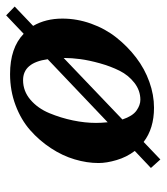

<svg xmlns="http://www.w3.org/2000/svg" viewBox="20 -516 526 605"><g transform="rotate(-90 282.5 -213.0)"><path d="M537.1 -456.1 564.9 -429.2 503.9 -371.1Q526.9 -331.5 526.9 -278.8Q526.9 -232.9 511 -188.5Q495.1 -144 467.3 -108.9Q439.5 -73.7 404.1 -46.6Q368.7 -19.5 327.6 -4.9Q286.6 9.8 246.1 9.8Q180.7 9.8 138.2 -22.9L83 29.8L56.2 0L109.9 -50.8Q90.3 -76.7 81.1 -108.2Q71.8 -139.6 71.8 -165Q71.8 -201.7 83.3 -240.2Q94.7 -278.8 118.7 -315.2Q142.6 -351.6 175.3 -380.4Q208 -409.2 253.9 -426.5Q299.8 -443.8 352.1 -443.8Q434.6 -443.8 479 -400.9ZM398.9 -325.2Q388.2 -402.8 333 -402.8Q298.3 -402.8 271.2 -379.6Q244.1 -356.4 229 -320.1Q213.9 -283.7 206.1 -245.8Q198.2 -208 198.2 -172.9Q198.2 -157.7 200.2 -136.2ZM402.8 -274.9 209 -89.8Q219.7 -57.6 237.1 -45.4Q254.4 -33.2 271 -33.2Q300.3 -33.2 324.5 -52Q348.6 -70.8 362.5 -98.6Q376.5 -126.5 386 -160.6Q395.5 -194.8 399.2 -222.4Q402.8 -250 402.8 -272Z"/></g></svg>

Font: Linux Libertine
Style: Bold Italic
Weight: 700
Italic angle: -11.5°
Designer: Philipp H. Poll
Foundry: Philipp H. Poll
Version: Version 4.0.5